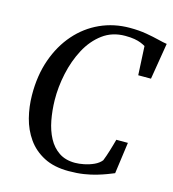

<svg xmlns="http://www.w3.org/2000/svg" viewBox="-112 -845 854 946"><g transform="rotate(15 315.0 -372.0)"><path d="M324.5 8.5Q249.5 8.5 197.8 -18.5Q146 -45.5 114.2 -90.8Q82.5 -136 68.2 -192Q54 -248 53.5 -306.5Q52.5 -406.5 81.2 -488.2Q110 -570 161.8 -629Q213.5 -688 283.5 -719.8Q353.5 -751.5 434.5 -751.5Q481.5 -751.5 519 -745Q556.5 -738.5 584.2 -731.5Q612 -724.5 629.5 -722L599 -536.5H534L526.5 -683.5Q516.5 -689.5 503 -695Q489.5 -700.5 470 -704Q450.5 -707.5 422.5 -707.5Q356.5 -707.5 308 -671.5Q259.5 -635.5 228.2 -576.8Q197 -518 182 -448.5Q167 -379 168 -312Q169 -259 178.2 -210Q187.5 -161 208 -122.5Q228.5 -84 262 -61.5Q295.5 -39 344 -39Q364.5 -39 390.5 -44.2Q416.5 -49.5 439.8 -60.2Q463 -71 476 -87.5Q480.5 -99 485.5 -113Q490.5 -127 495 -142.2Q499.5 -157.5 504 -172.8Q508.5 -188 512 -201.5H571L549 -41Q534.5 -35 513.5 -27Q492.5 -19 464.8 -10.8Q437 -2.5 402 3Q367 8.5 324.5 8.5Z"/></g></svg>

Font: Merriweather 60pt
Style: Italic
Weight: 400
Italic angle: -7.8°
Version: Version 2.101